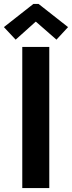

<svg xmlns="http://www.w3.org/2000/svg" viewBox="-35 -959 367 979"><path d="M78.6 0V-719.7H216.3V0ZM44.9 -756.8 -15.1 -820.8 135.3 -939H161.6L312 -820.8L252.9 -756.8L148.4 -848.1H146.5Z"/></svg>

Font: Reddit Sans Condensed
Style: Bold
Weight: 700
Designer: Stephen Hutchings
Foundry: Reddit
Version: Version 1.014